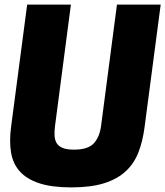

<svg xmlns="http://www.w3.org/2000/svg" viewBox="-20 -800 718 834"><path d="M290 14Q205 14 150.5 -4Q96 -22 66 -55.5Q36 -89 28 -137.5Q20 -186 28 -248L98 -780H288L219 -253Q216 -230 217 -211Q218 -192 226 -178.5Q234 -165 252 -157.5Q270 -150 301 -150Q363 -150 388 -178Q413 -206 419 -253L488 -780H678L608 -248Q600 -186 581 -137.5Q562 -89 525.5 -55.5Q489 -22 432 -4Q375 14 290 14Z"/></svg>

Font: Tanohe Sans Black
Style: Italic
Weight: 900
Designer: Village Type and Design LLC & Cristiano Sobral
Foundry: Cooper Hewitt Smithsonian Design Museum
Version: Version 1.00;January 12, 2020;FontCreator 12.0.0.2547 64-bit